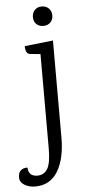

<svg xmlns="http://www.w3.org/2000/svg" viewBox="-126 -715 435 974"><g transform="rotate(-5 92.0 -227.5)"><path d="M89.5 -667Q103 -681 125 -681Q147 -681 161 -667Q175 -653 175 -631Q175 -609 161 -595.5Q147 -582 125 -582Q103 -582 89.5 -595.5Q76 -609 76 -631Q76 -653 89.5 -667ZM167 -9Q167 97 128.5 161.5Q90 226 12 226Q-17 226 -41 212Q-65 198 -65 173.5Q-65 149 -52 137.5Q-39 126 -18 127Q-16 172 29 172Q63 172 80.5 143Q98 114 98 40V-441L45 -446Q22 -449 22 -488L167 -504Z"/></g></svg>

Font: Karma
Style: Regular
Weight: 400
Designer: Joana Correia
Foundry: Indian Type Foundry
Version: Version 1.202;PS 1.0;hotconv 1.0.78;makeotf.lib2.5.61930; tt